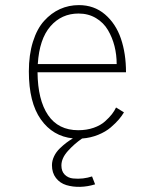

<svg xmlns="http://www.w3.org/2000/svg" viewBox="-20 -532 610 752"><path d="M352.5 190Q323.5 199 294.2 199.8Q265 200.5 240 193Q215 185.5 199.2 165.2Q183.5 145 183.5 115Q183.5 97.5 191.8 80.2Q200 63 214 49.5Q228 36 240 27Q252 18 265.5 10Q187 2 140 -64.2Q93 -130.5 93 -252Q93 -317.5 109 -368.5Q125 -419.5 152.8 -450.2Q180.5 -481 215 -496.5Q249.5 -512 289 -512Q348.5 -512 391 -475.8Q433.5 -439.5 453.5 -381Q473.5 -322.5 473.5 -249H127Q128 -140.5 168.2 -81.2Q208.5 -22 286.5 -22Q319.5 -22 346.8 -31.5Q374 -41 391.2 -56.5Q408.5 -72 418.5 -85Q428.5 -98 434.5 -111L465.5 -92Q458 -79 445.8 -64.5Q433.5 -50 413.8 -33Q394 -16 364.5 -4Q335 8 301.5 10.5Q271.5 31 246 59.2Q220.5 87.5 220.5 116Q220.5 139 233.5 152Q246.5 165 266.2 167Q286 169 305 166.8Q324 164.5 340.5 159ZM287.5 -479Q221 -479 177.5 -429Q134 -379 128 -281H437Q437 -317.5 428.5 -351.2Q420 -385 402.8 -414.2Q385.5 -443.5 355.8 -461.2Q326 -479 287.5 -479Z"/></svg>

Font: League Mono Narrow Thin
Style: Regular
Weight: 100
Width: 3
Designer: Tyler Finck
Foundry: The League of Moveable Type / Tyler Finck
Version: Version 2.210